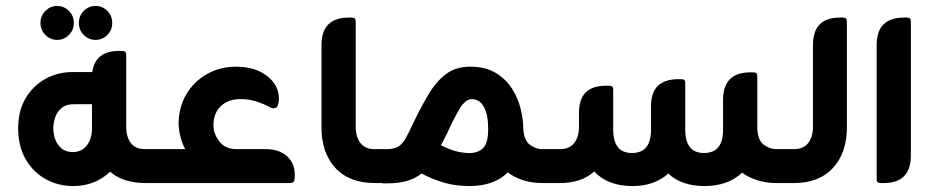

<svg xmlns="http://www.w3.org/2000/svg" viewBox="-20 -615 3134 645"><path d="M172 -481Q149 -481 132.5 -497.5Q116 -514 116 -538Q116 -562 132.5 -578.5Q149 -595 172 -595Q195 -595 211.5 -578.5Q228 -562 228 -538Q228 -514 211.5 -497.5Q195 -481 172 -481ZM301 -481Q278 -481 261.5 -497.5Q245 -514 245 -538Q245 -562 261.5 -578.5Q278 -595 301 -595Q324 -595 340.5 -578.5Q357 -562 357 -538Q357 -514 340.5 -497.5Q324 -481 301 -481ZM467 -114H503V0H470Q394 0 350 -38Q299 10 226 10Q175 10 133 -13.5Q91 -37 66 -80.5Q41 -124 41 -184Q41 -242 65.5 -284Q90 -326 131.5 -349.5Q173 -373 224 -373H290Q300 -444 380 -444H390Q404 -444 404 -432V-189Q404 -155 419.5 -134.5Q435 -114 467 -114ZM226 -104Q250 -105 264 -118Q278 -131 283.5 -148.5Q289 -166 289 -179V-265H230Q201 -265 185.5 -251Q170 -237 164.5 -218Q159 -199 159 -184Q159 -167 165 -148.5Q171 -130 186 -117Q201 -104 226 -104Z M775 -114H873Q918 -114 944 -90.5Q970 -67 970 -30V-20Q970 -7 965.5 -3.5Q961 0 948 0H492V-114H602Q582 -153 580 -198Q580 -254 605.5 -297.5Q631 -341 675 -366Q719 -391 773 -391Q837 -391 877.5 -359.5Q918 -328 917 -281Q916 -268 913 -260Q910 -252 899 -251Q893 -251 883 -257Q866 -266 841.5 -274Q817 -282 791 -282Q749 -283 723.5 -260Q698 -237 697 -197Q696 -168 716 -141Q736 -114 775 -114Z M1274 0H1241Q1153 0 1106.5 -51Q1060 -102 1060 -187V-462Q1060 -511 1083.5 -533.5Q1107 -556 1152 -556H1162Q1175 -556 1175 -543V-189Q1175 -155 1191 -134.5Q1207 -114 1238 -114H1274Z M1802 -114H1838V0H1805Q1766 0 1736 -10Q1706 -20 1686 -36Q1640 10 1557 10Q1514 10 1476.5 0Q1439 -10 1396 -32Q1373 -14 1344.5 -6.5Q1316 1 1281 1H1264V-114H1278Q1303 -114 1317 -122Q1331 -130 1342 -149Q1353 -168 1368 -201Q1394 -255 1419.5 -298Q1445 -341 1478 -366Q1511 -391 1559 -391Q1611 -391 1645.5 -370Q1680 -349 1700.5 -316.5Q1721 -284 1729.5 -248Q1738 -212 1738 -181Q1741 -142 1761 -128Q1781 -114 1802 -114ZM1563 -101Q1591 -103 1605.5 -120.5Q1620 -138 1620 -181Q1620 -230 1605.5 -256Q1591 -282 1565 -282Q1543 -282 1522.5 -247Q1502 -212 1482 -167Q1475 -153 1470 -143.5Q1465 -134 1461 -127Q1498 -109 1522.5 -104.5Q1547 -100 1563 -101Z M2588 -114H2624V0H2590Q2552 0 2522.5 -10Q2493 -20 2473 -35Q2426 10 2346 10Q2270 10 2225 -32Q2203 -12 2173 -1Q2143 10 2104 10Q2022 10 1976 -39Q1934 0 1859 0H1827V-114H1861Q1893 -114 1909 -134.5Q1925 -155 1925 -189V-234Q1925 -283 1948 -305Q1971 -327 2016 -327H2026Q2040 -327 2040 -316V-179Q2040 -101 2103 -101Q2167 -101 2167 -179V-257Q2167 -305 2190.5 -327Q2214 -349 2259 -349H2269Q2282 -349 2282 -338V-179Q2282 -101 2345 -101Q2409 -101 2409 -179V-279Q2409 -372 2501 -372H2511Q2524 -372 2524 -360V-187Q2525 -144 2545.5 -129Q2566 -114 2588 -114Z M2645 0H2613V-114H2647Q2679 -114 2695 -134.5Q2711 -155 2711 -189V-462Q2711 -511 2734 -533.5Q2757 -556 2802 -556H2812Q2825 -556 2825 -543V-187Q2825 -102 2778.5 -51Q2732 0 2645 0Z M2949 0H2938Q2925 0 2925 -12V-462Q2925 -511 2948.5 -533.5Q2972 -556 3017 -556H3027Q3040 -556 3040 -543V-93Q3040 0 2949 0Z"/></svg>

Font: Zain ExtraBold
Style: Regular
Weight: 800
Designer: Zain,Boutros
Foundry: Mobile Telecommunications Company (Zain), 2024
Version: Version 1.50; ttfautohint (v1.8.4)